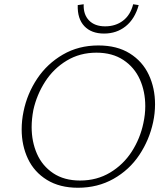

<svg xmlns="http://www.w3.org/2000/svg" viewBox="-20 -878 779 904"><path d="M82 -269Q82 -311 91 -354Q108 -437 155 -507.5Q202 -578 276 -621Q350 -664 443 -664Q531 -664 591 -626.5Q651 -589 680.5 -526Q710 -463 710 -387Q710 -345 701 -303Q683 -219 636 -148.5Q589 -78 514.5 -36Q440 6 347 6Q261 6 201 -31Q141 -68 111.5 -130.5Q82 -193 82 -269ZM655 -298Q664 -339 664 -378Q664 -447 638.5 -504Q613 -561 561 -595.5Q509 -630 434 -630Q356 -630 294 -592.5Q232 -555 192.5 -493.5Q153 -432 137 -360Q129 -317 129 -280Q129 -211 154 -154Q179 -97 230.5 -62.5Q282 -28 357 -28Q436 -28 498.5 -65.5Q561 -103 600.5 -164.5Q640 -226 655 -298ZM633 -854 607 -858Q594 -807 559 -780.5Q524 -754 475 -754Q426 -754 399 -782Q372 -810 374 -858L346 -854Q344 -790 377 -755Q410 -720 470 -720Q529 -720 572 -754.5Q615 -789 633 -854Z"/></svg>

Font: Ysabeau Light
Style: Italic
Weight: 300
Italic angle: -12°
Designer: Christian Thalmann (Catharsis Fonts)
Version: Version 0.003